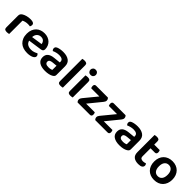

<svg xmlns="http://www.w3.org/2000/svg" viewBox="366 -2161 3652 3652"><g transform="rotate(45 2192.5 -335.0)"><path d="M190 -1Q181 1 166 4Q151 7 132 7Q97 7 80 -6Q63 -19 63 -52V-369Q63 -395 75 -413Q87 -431 110 -445Q141 -464 186.5 -476Q232 -488 285 -488Q380 -488 380 -429Q380 -415 375.5 -402.5Q371 -390 366 -382Q343 -387 309 -387Q274 -387 243 -379Q212 -371 190 -359Z M548 -180Q562 -129 600 -106Q638 -83 694 -83Q736 -83 771.5 -95.5Q807 -108 829 -122Q843 -114 852 -100Q861 -86 861 -70Q861 -50 847.5 -34.5Q834 -19 810.5 -8Q787 3 755 9Q723 15 686 15Q627 15 578.5 -1Q530 -17 495.5 -49.5Q461 -82 441.5 -130Q422 -178 422 -242Q422 -304 441 -350Q460 -396 492.5 -427Q525 -458 568 -473Q611 -488 659 -488Q708 -488 749 -472.5Q790 -457 819 -429.5Q848 -402 864.5 -363.5Q881 -325 881 -280Q881 -252 866.5 -238Q852 -224 826 -220ZM540 -268 762 -301Q758 -338 733 -365.5Q708 -393 659 -393Q610 -393 577 -360.5Q544 -328 540 -268Z M1254 -100V-211L1157 -202Q1117 -198 1096 -184.5Q1075 -171 1075 -142Q1075 -113 1096.5 -97Q1118 -81 1166 -81Q1195 -81 1219 -86.5Q1243 -92 1254 -100ZM1377 -316V-85Q1377 -61 1365 -47Q1353 -33 1335 -22Q1307 -5 1264 5Q1221 15 1166 15Q1066 15 1008.5 -23.5Q951 -62 951 -139Q951 -206 993.5 -241.5Q1036 -277 1117 -285L1254 -299V-317Q1254 -355 1226.5 -373Q1199 -391 1149 -391Q1110 -391 1073 -381.5Q1036 -372 1007 -358Q996 -366 988.5 -379.5Q981 -393 981 -409Q981 -429 990.5 -441.5Q1000 -454 1021 -464Q1050 -476 1087 -482Q1124 -488 1162 -488Q1260 -488 1318.5 -446Q1377 -404 1377 -316Z M1634 -1Q1626 1 1610.5 4Q1595 7 1577 7Q1541 7 1524.5 -6Q1508 -19 1508 -52V-650Q1516 -653 1531.5 -655.5Q1547 -658 1565 -658Q1601 -658 1617.5 -645Q1634 -632 1634 -599V-1Z M1773 -470Q1781 -472 1796.5 -475Q1812 -478 1830 -478Q1866 -478 1882.5 -465Q1899 -452 1899 -419V-1Q1891 1 1875.5 4Q1860 7 1842 7Q1806 7 1789.5 -6Q1773 -19 1773 -52ZM1836 -685Q1868 -685 1888 -664.5Q1908 -644 1908 -615Q1908 -585 1888 -564.5Q1868 -544 1836 -544Q1804 -544 1783.5 -564.5Q1763 -585 1763 -615Q1763 -644 1783.5 -664.5Q1804 -685 1836 -685Z M2032 0Q2020 -11 2013 -25Q2006 -39 2006 -56Q2006 -73 2013.5 -87.5Q2021 -102 2032 -116L2244 -374H2024Q2019 -382 2015 -395.5Q2011 -409 2011 -424Q2011 -450 2023 -462Q2035 -474 2055 -474H2373Q2385 -463 2392 -449Q2399 -435 2399 -417Q2399 -401 2391.5 -386.5Q2384 -372 2373 -358L2162 -99H2395Q2400 -91 2404 -78Q2408 -65 2408 -50Q2408 -24 2396 -12Q2384 0 2364 0Z M2507 0Q2495 -11 2488 -25Q2481 -39 2481 -56Q2481 -73 2488.5 -87.5Q2496 -102 2507 -116L2719 -374H2499Q2494 -382 2490 -395.5Q2486 -409 2486 -424Q2486 -450 2498 -462Q2510 -474 2530 -474H2848Q2860 -463 2867 -449Q2874 -435 2874 -417Q2874 -401 2866.5 -386.5Q2859 -372 2848 -358L2637 -99H2870Q2875 -91 2879 -78Q2883 -65 2883 -50Q2883 -24 2871 -12Q2859 0 2839 0Z M3255 -100V-211L3158 -202Q3118 -198 3097 -184.5Q3076 -171 3076 -142Q3076 -113 3097.5 -97Q3119 -81 3167 -81Q3196 -81 3220 -86.5Q3244 -92 3255 -100ZM3378 -316V-85Q3378 -61 3366 -47Q3354 -33 3336 -22Q3308 -5 3265 5Q3222 15 3167 15Q3067 15 3009.5 -23.5Q2952 -62 2952 -139Q2952 -206 2994.5 -241.5Q3037 -277 3118 -285L3255 -299V-317Q3255 -355 3227.5 -373Q3200 -391 3150 -391Q3111 -391 3074 -381.5Q3037 -372 3008 -358Q2997 -366 2989.5 -379.5Q2982 -393 2982 -409Q2982 -429 2991.5 -441.5Q3001 -454 3022 -464Q3051 -476 3088 -482Q3125 -488 3163 -488Q3261 -488 3319.5 -446Q3378 -404 3378 -316Z M3629 -147Q3629 -115 3648.5 -101Q3668 -87 3703 -87Q3720 -87 3737.5 -91Q3755 -95 3769 -101Q3777 -93 3782.5 -81.5Q3788 -70 3788 -55Q3788 -25 3761 -5.5Q3734 14 3674 14Q3595 14 3549.5 -21.5Q3504 -57 3504 -139V-598Q3512 -600 3527.5 -603Q3543 -606 3561 -606Q3596 -606 3612.5 -593Q3629 -580 3629 -547V-464H3776Q3781 -456 3785 -443Q3789 -430 3789 -415Q3789 -389 3777 -377Q3765 -365 3745 -365H3629V-147Z M4100 15Q4044 15 3999 -2.5Q3954 -20 3922 -52.5Q3890 -85 3872.5 -131.5Q3855 -178 3855 -237Q3855 -295 3872.5 -341.5Q3890 -388 3922.5 -420.5Q3955 -453 4000 -470.5Q4045 -488 4100 -488Q4155 -488 4200 -470.5Q4245 -453 4277.5 -420Q4310 -387 4327.5 -340.5Q4345 -294 4345 -237Q4345 -179 4327.5 -132.5Q4310 -86 4278 -53Q4246 -20 4201 -2.5Q4156 15 4100 15ZM3984 -237Q3984 -164 4014.5 -125Q4045 -86 4100 -86Q4155 -86 4185.5 -125.5Q4216 -165 4216 -237Q4216 -309 4185 -348.5Q4154 -388 4100 -388Q4046 -388 4015 -348.5Q3984 -309 3984 -237Z"/></g></svg>

Font: Baloo 2 Latin SemiBold
Style: Regular
Weight: 400
Designer: Sarang Kulkarni and Ek Type
Foundry: Ek Type
Version: Version 1.001